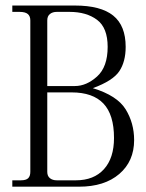

<svg xmlns="http://www.w3.org/2000/svg" viewBox="-20 -704 540 708"><path d="M25.4 -15.6V-39.1H56.6Q76.2 -39.1 84 -46.9Q91.8 -54.7 91.8 -70.3V-628.9Q91.8 -644.5 82.5 -652.3Q73.2 -660.2 51.8 -660.2H25.4V-683.6H255.9Q351.6 -683.6 397.5 -646.5Q443.4 -609.4 443.4 -531.2Q443.4 -476.6 419.9 -441.4Q396.5 -406.2 322.3 -378.9Q412.1 -351.6 443.4 -300.8Q474.6 -250 474.6 -187.5Q474.6 -109.4 419.9 -62.5Q365.2 -15.6 271.5 -15.6ZM259.8 -39.1Q326.2 -39.1 363.3 -80.1Q400.4 -121.1 400.4 -195.3Q400.4 -281.2 361.3 -322.3Q322.3 -363.3 244.1 -363.3H154.3V-70.3Q154.3 -54.7 164.1 -46.9Q173.8 -39.1 189.5 -39.1ZM377 -531.2Q377 -601.6 337.9 -630.9Q298.8 -660.2 236.3 -660.2H189.5Q173.8 -660.2 164.1 -652.3Q154.3 -644.5 154.3 -628.9V-386.7H255.9Q298.8 -386.7 337.9 -421.9Q377 -457 377 -531.2Z"/></svg>

Font: BabelStone Khitan Small Seal
Style: Regular
Weight: 400
Designer: Andrew West
Foundry: BabelStone
Version: Version 13.000